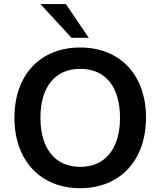

<svg xmlns="http://www.w3.org/2000/svg" viewBox="-20 -941 810 970"><path d="M385.3 9.8C586.3 9.8 717.6 -130.4 717.6 -347.1C717.6 -562.7 586.3 -701 385.3 -701C183.3 -701 52.9 -562.7 52.9 -346.1C52.9 -130.4 184.3 9.8 385.3 9.8ZM385.3 -98C258.8 -98 184.3 -190.2 184.3 -346.1C184.3 -502.9 258.8 -593.1 385.3 -593.1C512.7 -593.1 586.3 -502.9 586.3 -346.1C586.3 -190.2 511.8 -98 385.3 -98ZM341.2 -750H428.4L312.7 -920.6H184.3Z"/></svg>

Font: LL Pando Sans
Style: Bold
Weight: 700
Designer: Joshua Smith
Foundry: Joshua Smith
Version: Version 1.000;Glyphs 3.2.1 (3258)